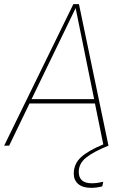

<svg xmlns="http://www.w3.org/2000/svg" viewBox="-29 -701 606 924"><path d="M413 181Q437 181 468 174L463 196Q435 203 410 203Q369 203 347.5 184.5Q326 166 326 135Q326 87 361.5 55Q397 23 468 -6L428 -203H113L15 0H-9L324 -681H351L493 0Q421 29 385.5 57.5Q350 86 350 126Q350 181 413 181ZM123 -224H424L335 -662Z"/></svg>

Font: Fira Sans Thin
Style: Italic
Weight: 250
Italic angle: -8°
Designer: Carrois Corporate & Edenspiekermann AG
Foundry: Carrois Corporate GbR & Edenspiekermann AG
Version: Version 4.203